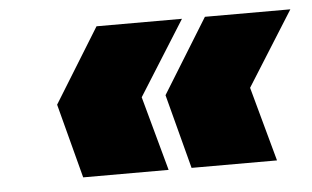

<svg xmlns="http://www.w3.org/2000/svg" viewBox="-36 -520 732 450"><g transform="rotate(-5 330.5 -295.0)"><path d="M143 -120 97 -295 205 -470H406L296 -295L344 -120ZM398 -120 352 -295 460 -470H661L551 -295L599 -120Z"/></g></svg>

Font: Fz Poppins Black
Style: Italic
Weight: 900
Italic angle: -10°
Designer: Ninad Kale (Devanagari), Jonny Pinhorn (Latin)
Foundry: Indian Type Foundry
Version: Vit hóa bi Vntype.Com & FontZin.Com